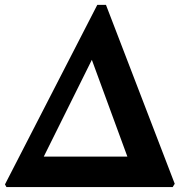

<svg xmlns="http://www.w3.org/2000/svg" viewBox="-46 -756 753 776"><path d="M-25.9 -10.7 347.2 -736.3H382.3L660.2 -13.2L651.9 0H-20ZM468.8 -123 325.2 -514.2 130.9 -123Z"/></svg>

Font: Merriweather
Style: Heavy Italic
Weight: 900
Italic angle: -7°
Designer: Eben Sorkin
Foundry: Eben Sorkin
Version: Version 1.001